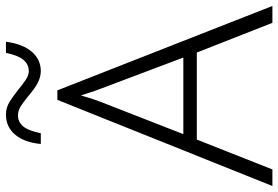

<svg xmlns="http://www.w3.org/2000/svg" viewBox="-164 -764 928 640"><g transform="rotate(-90 300.0 -444.0)"><path d="M444.8 -252H154.8L55.2 0H0L287.1 -716.8H318.8L600.1 0H543.9ZM172.9 -296.9H428.2L331.1 -554.2Q318.8 -584.5 301.8 -638.2Q288.6 -591.3 272.9 -553.2ZM382.8 -772Q365.2 -772 346.2 -781Q327.1 -790 296.9 -815.9Q281.2 -828.6 266.4 -838.4Q251.5 -848.1 235.8 -848.1Q213.9 -848.1 199.2 -831.3Q184.6 -814.5 175.8 -772H140.1Q145 -826.2 170.9 -857.2Q196.8 -888.2 237.8 -888.2Q261.2 -888.2 280.8 -876Q300.3 -863.8 320.8 -847.2Q337.4 -833.5 353 -822.8Q368.7 -812 382.8 -812Q405.3 -812 420.4 -829.8Q435.5 -847.7 443.8 -888.2H481Q473.1 -831.5 447.3 -801.8Q421.4 -772 382.8 -772Z"/></g></svg>

Font: JBL Sans
Style: Light
Weight: 300
Version: Version 1.10